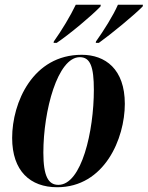

<svg xmlns="http://www.w3.org/2000/svg" viewBox="-20 -776 620 806"><path d="M383 -602 382 -596H395C448 -634 545 -714 579 -749L580 -756H475C455 -710 415 -647 383 -602ZM206 -602 205 -596H218C273 -633 366 -711 402 -749L403 -756H298C275 -708 240 -650 206 -602ZM220 10C419 10 504 -195 504 -340C504 -486 422 -546 323 -546C118 -546 31 -346 31 -197C31 -58 107 10 220 10ZM225 0C183 0 162 -36 162 -135C162 -312 222 -536 315 -536C359 -536 374 -496 374 -399C374 -226 323 0 225 0Z"/></svg>

Font: Noto Serif Display Condensed
Style: Bold Italic
Weight: 700
Width: 3
Italic angle: -12°
Designer: Monotype Design Team
Foundry: Monotype Imaging Inc.
Version: Version 2.009